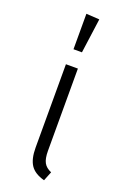

<svg xmlns="http://www.w3.org/2000/svg" viewBox="-151 -819 569 875"><g transform="rotate(20 133.5 -381.5)"><path d="M186 8Q138 -5 118.5 -34.5Q99 -64 99 -119V-523H157V-124Q157 -87 167.5 -67.5Q178 -48 204 -37ZM149 -599H108V-771L172 -767Z"/></g></svg>

Font: Trujillo Light
Style: Regular
Weight: 300
Designer: Fira Sans original fonts by bBox Type GmbH, Carrois Corporate GbR, & Edenspiekermann AG / Changes by Cristiano Sobral
Foundry: Fira Sans original fonts by bBox Type GmbH, Carrois Corporate GbR, & Edenspiekermann AG / Changes by Cristiano Sobral
Version: Version 4.301;July 28, 2020;FontCreator 13.0.0.2655 64-bit